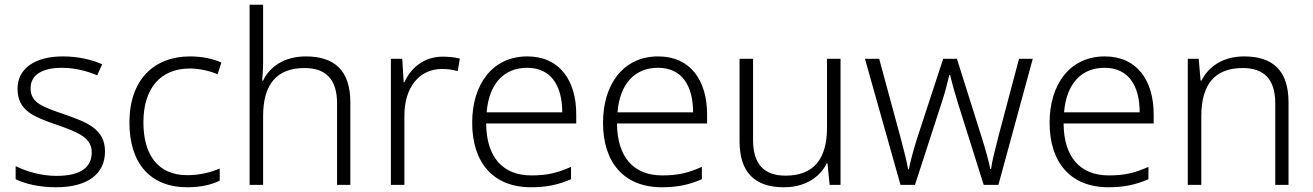

<svg xmlns="http://www.w3.org/2000/svg" viewBox="-20 -780 5539 810"><path d="M423 -141C423 -235 348 -264 253 -297C161 -329 109 -345 109 -408C109 -464 158 -494 242 -494C295 -494 349 -480 390 -462L411 -509C365 -529 309 -542 245 -542C129 -542 54 -492 54 -406C54 -313 122 -287 221 -253C317 -220 367 -196 367 -137C367 -76 323 -38 218 -38C155 -38 93 -56 46 -79V-24C85 -5 143 10 217 10C348 10 423 -45 423 -141Z M770 10C828 10 873 -1 907 -18V-69C869 -53 823 -41 770 -41C643 -41 585 -131 585 -264C585 -405 655 -491 781 -491C818 -491 862 -482 898 -467L914 -516C879 -532 833 -542 782 -542C629 -542 526 -443 526 -263C526 -91 614 10 770 10Z M1090 -517V-760H1033V0H1090V-290C1090 -424 1147 -493 1265 -493C1354 -493 1402 -446 1402 -344V0H1458V-348C1458 -482 1392 -542 1270 -542C1180 -542 1118 -499 1090 -440H1086C1088 -465 1090 -489 1090 -517Z M1848 -541C1768 -541 1713 -493 1686 -433H1683L1677 -532H1629V0H1686V-292C1686 -411 1748 -489 1845 -489C1869 -489 1890 -486 1911 -480L1920 -533C1899 -538 1874 -541 1848 -541Z M2205 -542C2057 -542 1972 -424 1972 -262C1972 -95 2060 10 2220 10C2288 10 2336 -1 2389 -24V-76C2330 -50 2288 -40 2222 -40C2100 -40 2032 -118 2031 -259H2411V-298C2411 -440 2341 -542 2205 -542ZM2204 -494C2305 -494 2352 -418 2352 -306H2033C2043 -427 2106 -494 2204 -494Z M2757 -542C2609 -542 2524 -424 2524 -262C2524 -95 2612 10 2772 10C2840 10 2888 -1 2941 -24V-76C2882 -50 2840 -40 2774 -40C2652 -40 2584 -118 2583 -259H2963V-298C2963 -440 2893 -542 2757 -542ZM2756 -494C2857 -494 2904 -418 2904 -306H2585C2595 -427 2658 -494 2756 -494Z M3526 -532H3469V-242C3469 -107 3411 -39 3294 -39C3204 -39 3157 -87 3157 -189V-532H3100V-184C3100 -53 3164 10 3287 10C3378 10 3439 -33 3468 -91H3471L3480 0H3526Z M4021 -346 4130 0H4192L4337 -532H4279L4192 -204C4177 -145 4165 -99 4161 -67H4158C4151 -101 4138 -148 4123 -196L4017 -532H3959L3849 -196C3832 -143 3821 -98 3814 -66H3811C3805 -101 3794 -144 3778 -204L3689 -532H3629L3779 0H3840L3952 -345C3967 -389 3977 -431 3985 -464H3988C3996 -431 4007 -391 4021 -346Z M4641 -542C4493 -542 4408 -424 4408 -262C4408 -95 4496 10 4656 10C4724 10 4772 -1 4825 -24V-76C4766 -50 4724 -40 4658 -40C4536 -40 4468 -118 4467 -259H4847V-298C4847 -440 4777 -542 4641 -542ZM4640 -494C4741 -494 4788 -418 4788 -306H4469C4479 -427 4542 -494 4640 -494Z M5229 -542C5139 -542 5078 -499 5049 -440H5045L5037 -532H4991V0H5048V-290C5048 -425 5106 -493 5223 -493C5312 -493 5360 -446 5360 -344V0H5416V-348C5416 -482 5350 -542 5229 -542Z"/></svg>

Font: Noto Sans Meetei Mayek Light
Style: Regular
Weight: 300
Designer: Monotype Design Team and Neelakash Kshetrimayum
Foundry: Monotype Imaging Inc.
Version: Version 2.002